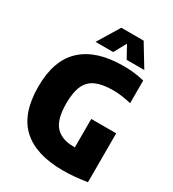

<svg xmlns="http://www.w3.org/2000/svg" viewBox="-225 -1074 1089 1207"><g transform="rotate(30 320.0 -470.5)"><path d="M425 10Q228 10 127.5 -82.2Q27 -174.5 27 -370Q27 -563 129.8 -656.5Q232.5 -750 425 -750Q471.5 -750 507.8 -745.5Q544 -741 579 -732V-568Q545.5 -575.5 514 -580.2Q482.5 -585 448 -585Q371.5 -585 324 -564.5Q276.5 -544 254.2 -496.2Q232 -448.5 232 -367Q232 -249.5 276.8 -201.8Q321.5 -154 403 -154Q410 -154 417 -154V-360H598V-5Q555.5 1.5 510.2 5.8Q465 10 425 10ZM198 -793 294 -951H456L552 -793H424L375 -882L326 -793Z"/></g></svg>

Font: Encode Sans Cnd Black
Style: Regular
Weight: 900
Width: 3
Designer: Multiple Designers
Foundry: Impallari Type
Version: Version 3.002; ttfautohint (v1.8.3) -l 8 -r 50 -G 200 -x 14 